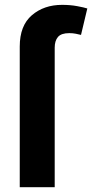

<svg xmlns="http://www.w3.org/2000/svg" viewBox="-20 -782 385 802"><path d="M62.5 0V-587.9Q62.5 -674.8 113 -718.3Q163.6 -761.7 239.3 -761.7Q273.9 -761.7 302.5 -756.3Q331.1 -751 344.7 -746.6L318.4 -636.2Q309.1 -638.7 296.4 -641.1Q283.7 -643.6 269.5 -643.6Q235.8 -643.6 222.2 -627.7Q208.5 -611.8 208.5 -583V0Z"/></svg>

Font: Inter-Bold
Style: Bold
Weight: 700
Designer: Rasmus Andersson
Foundry: rsms
Version: Version 4.000;git-a52131595